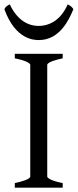

<svg xmlns="http://www.w3.org/2000/svg" viewBox="-34 -862 357 882"><path d="M183 -51V-564C183 -576 224 -588 254 -594V-615H34V-594C90 -583 105 -570 105 -564V-51C105 -39 64 -27 34 -21V0H254V-21C198 -32 183 -45 183 -51ZM277 -842C247 -773 197 -743 143 -743C90 -743 42 -775 11 -842C-1 -836 -8 -832 -14 -820C37 -679 123 -678 145 -678C240 -678 284 -772 303 -820C296 -831 289 -836 277 -842Z"/></svg>

Font: Temporarium
Style: Regular
Weight: 400
Version: Version 1.1